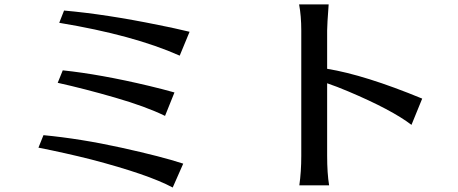

<svg xmlns="http://www.w3.org/2000/svg" viewBox="-20 -796 2040 856"><path d="M151.4 -137.7 173.8 -193.4Q338.9 -177.7 520.5 -137.7Q702.1 -97.7 796.9 -66.4L750 40Q640.6 -18.6 386.7 -85Q270.5 -114.3 151.4 -137.7ZM237.3 -426.8 259.8 -482.4Q427.7 -464.8 644.5 -413.1Q706.1 -398.4 757.8 -383.8L715.8 -279.3Q629.9 -321.3 493.2 -360.8Q356.4 -400.4 237.3 -426.8ZM244.1 -694.3 265.6 -749Q453.1 -732.4 686.5 -684.6Q760.7 -669.9 825.2 -654.3L781.2 -547.9Q575.2 -639.6 244.1 -694.3Z M1313.5 -776.4H1445.3Q1438.5 -685.5 1438.5 -660.2V-489.3Q1606.4 -461.9 1862.3 -356.4L1814.5 -239.3Q1726.6 -306.6 1532.2 -388.7Q1481.4 -410.2 1438.5 -424.8V-101.6Q1438.5 -23.4 1447.3 30.3H1314.5Q1323.2 -30.3 1323.2 -101.6V-660.2Q1323.2 -724.6 1313.5 -776.4Z"/></svg>

Font: GenEi LateGo v2
Style: Medium
Weight: 500
Designer: o_tamon (Modified)
Foundry: o_tamon / Adobe Systems Incorporated / FONT 910 / Philipp H. Poll
Version: Version 2.1;Original Version 1.004